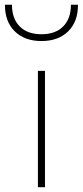

<svg xmlns="http://www.w3.org/2000/svg" viewBox="-59 -778 344 798"><path d="M98.6 -483.4V0H127.9V-483.4ZM265.1 -758.3H235.8Q235.8 -700.7 203.6 -668.2Q171.4 -635.7 113.3 -635.7Q55.2 -635.7 22.9 -668.2Q-9.3 -700.7 -9.3 -758.3H-38.6Q-38.6 -687.5 2.7 -647.5Q43.9 -607.4 113.3 -607.4Q183.1 -607.4 224.1 -647.5Q265.1 -687.5 265.1 -758.3Z"/></svg>

Font: Estedad-FD-VF Thin
Style: Regular
Weight: 100
Designer: Amin Abedi
Version: Version 5.0